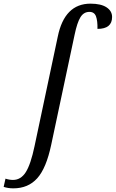

<svg xmlns="http://www.w3.org/2000/svg" viewBox="-151 -790 633 1050"><path d="M-131 232 -121 187Q-100 194 -80 194Q-37 194 -10 151.5Q17 109 38 9L165 -590Q202 -770 344 -770Q401 -770 431.5 -750Q462 -730 462 -697Q462 -632 382 -632Q383 -676 374 -700.5Q365 -725 338 -725Q307 -725 289 -696Q271 -667 257 -600L129 2Q102 130 52.5 185Q3 240 -78 240Q-107 240 -131 232Z"/></svg>

Font: Noto Serif Narrow
Style: Italic
Weight: 400
Width: 4
Italic angle: -12°
Designer: Monotype Design Team
Foundry: Monotype Imaging Inc.
Version: Version 1.001